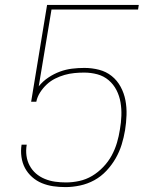

<svg xmlns="http://www.w3.org/2000/svg" viewBox="-20 -755 640 783"><path d="M247 8Q221 8 197 4.5Q173 1 151 -8Q129 -17 111 -33Q93 -49 82 -69.5Q71 -90 67.5 -115Q64 -140 68 -165H89Q85 -142 88 -120Q91 -98 101 -79.5Q111 -61 126.5 -47.5Q142 -34 162.5 -25.5Q183 -17 205 -14Q227 -11 249 -11Q276 -11 303.5 -17Q331 -23 355.5 -37.5Q380 -52 401 -74Q422 -96 435.5 -121Q449 -146 457 -173Q465 -200 469 -227Q474 -255 475 -283Q476 -311 471.5 -337.5Q467 -364 455 -387.5Q443 -411 423 -428Q403 -445 377 -452Q351 -459 323 -459Q303 -459 283 -457Q263 -455 243.5 -449.5Q224 -444 205 -434.5Q186 -425 170.5 -410.5Q155 -396 143.5 -378Q132 -360 128 -340H107L172 -735H546L543 -716H190L138 -403Q155 -424 177.5 -439Q200 -454 224.5 -463Q249 -472 274 -475Q299 -478 324 -478Q355 -478 384 -470.5Q413 -463 435.5 -445Q458 -427 472 -401Q486 -375 491.5 -346Q497 -317 496 -286Q495 -255 490 -224Q485 -194 476 -165Q467 -136 451.5 -109Q436 -82 414 -58.5Q392 -35 364.5 -20Q337 -5 306.5 1.5Q276 8 247 8Z"/></svg>

Font: Iosevka Aile Thin Oblique
Style: Regular
Weight: 100
Italic angle: -9°
Designer: Belleve Invis
Foundry: Belleve Invis
Version: Version 31.1.0; ttfautohint (v1.8.4)